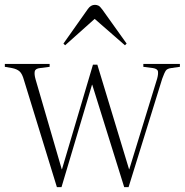

<svg xmlns="http://www.w3.org/2000/svg" viewBox="-20 -773 763 793"><path d="M215 0 79 -442Q72 -468 61 -478Q50 -488 29 -492L0 -497V-509H185V-497L146 -492Q126 -490 123.5 -478Q121 -466 127 -445L235 -74H236L364 -506H382L513 -74H514L629 -448Q634 -466 632.5 -477.5Q631 -489 611 -492L572 -497V-509H723V-497L688 -492Q671 -490 665 -481.5Q659 -473 650 -448L511 0H493L361 -423H360L234 0ZM249 -586 242 -593 343 -736Q355 -753 372 -753Q379 -753 386 -750Q393 -747 403 -733L503 -593L496 -586L371 -695Z"/></svg>

Font: Display Extralight
Style: Regular
Weight: 200
Designer: Latin by Veronika Burian and Jose Scaglione. Greek by Irene Vlachou. Cyrillic by Vera Evstafieva.
Foundry: TypeTogether
Version: Version 3.002